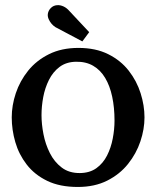

<svg xmlns="http://www.w3.org/2000/svg" viewBox="-20 -727 618 759"><path d="M287.5 12.1Q216.4 12.1 166.5 -12.1Q116.6 -36.3 85.6 -76.5Q54.6 -116.6 40.5 -165.2Q26.4 -213.8 26.4 -262.9Q26.4 -310.2 42.5 -358.6Q58.7 -407 91.3 -447.6Q123.9 -488.1 173.6 -512.8Q223.3 -537.6 290.1 -537.6Q358.3 -537.6 407.8 -512.8Q457.3 -488.1 489 -447.4Q520.7 -406.7 535.9 -358.3Q551.2 -309.9 551.2 -262.9Q551.2 -216.4 535 -168.1Q518.9 -119.9 486.2 -79Q453.6 -38.1 403.9 -13Q354.2 12.1 287.5 12.1ZM295.9 -42.9Q334.8 -43.3 361.2 -62.3Q387.6 -81.4 403.2 -112.2Q418.8 -143 425.7 -179.3Q432.7 -215.6 432.7 -250.1Q432.7 -301.8 423.5 -344.7Q414.4 -387.6 395.7 -419Q377 -450.3 348.2 -467Q319.4 -483.7 280.2 -482.9Q241.7 -482.2 215.4 -462.4Q189.2 -442.6 173.5 -411.1Q157.7 -379.5 150.9 -343.1Q144.1 -306.6 144.1 -271.7Q144.1 -236.5 151.8 -196.7Q159.5 -156.9 177.1 -121.9Q194.7 -86.9 223.9 -64.7Q253 -42.5 295.9 -42.9ZM305.5 -563.3 199.1 -619.7Q181.5 -631.1 172.5 -651.1Q163.5 -671.1 176.4 -690.1Q185.9 -702.6 198.9 -705.5Q212 -708.5 225.3 -703.9Q238.7 -699.3 249.4 -688.7L332.6 -599.9Z"/></svg>

Font: Parastoo
Style: Regular
Weight: 400
Foundry: Saber Rastikerdar (saber.rastikerdar@gmail.com)
Version: Version 3.000